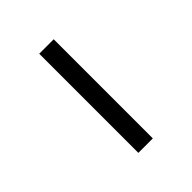

<svg xmlns="http://www.w3.org/2000/svg" viewBox="-197 -859 993 993"><g transform="rotate(-45 300.0 -362.5)"><path d="M246.5 -725H352.5V0H246.5Z"/></g></svg>

Font: JuliaMono
Style: Bold
Weight: 700
Monospace: yes
Designer: cormullion
Foundry: corm
Version: Version 0.055; ttfautohint (v1.8.4)